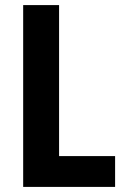

<svg xmlns="http://www.w3.org/2000/svg" viewBox="-20 -734 492 754"><path d="M71 0H432V-121H212V-714H71Z"/></svg>

Font: Noto Sans Hebrew Condensed
Style: Bold
Weight: 700
Width: 3
Designer: Monotype Design Team
Foundry: Monotype Imaging Inc.
Version: Version 2.004